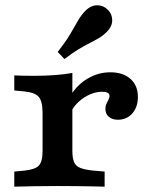

<svg xmlns="http://www.w3.org/2000/svg" viewBox="-20 -699 570 719"><path d="M195.2 -2.4Q146.7 -2.4 108.3 -1.6Q69.8 -0.8 33.5 0V-56.5L70.2 -60Q111.1 -64 125.2 -78.8Q139.4 -93.6 139.4 -133.6V-208.2H251V-133.6Q251 -106.8 257.5 -91.8Q264.1 -76.8 280.7 -70.2Q297.4 -63.6 327 -60.4L371.8 -56.5V0Q346 -0.8 318.6 -1.2Q291.2 -1.6 260.8 -2Q230.5 -2.4 195.2 -2.4ZM139.4 -208.2V-275Q139.4 -319.4 125.2 -336.1Q111.1 -352.7 70.2 -356.7L33.5 -360.2V-416.7Q48.7 -415.9 65.4 -415.5Q82.2 -415.1 108.8 -415.1Q151.4 -415.1 187.2 -417.9Q223.1 -420.7 251 -425.9V-416.7V-208.2ZM421.4 -250.6Q400.1 -250.6 387.4 -261.6Q374.7 -272.6 374.7 -291Q374.7 -301.8 378.7 -310.3Q382.6 -318.8 386.4 -326Q390.2 -333.3 390.2 -339.7Q390.2 -355.4 361.9 -355.4Q339.1 -355.4 316.3 -345.2Q293.4 -335 274.3 -317.6Q255.3 -300.1 245 -277.6L243.4 -339.7Q269 -381.8 308.7 -405.1Q348.4 -428.3 393.2 -428.3Q440.8 -428.3 468.6 -403.5Q496.4 -378.7 496.4 -336.3Q496.4 -298.4 475.6 -274.5Q454.8 -250.6 421.4 -250.6ZM221.4 -478 196 -504.6Q227.4 -544.7 243.9 -572.9Q260.5 -601 272.1 -621.8Q283.8 -642.5 300.5 -659.3Q321.1 -679.5 344.7 -679.2Q368.3 -678.8 385.4 -660.8Q400.4 -645 400.2 -622.3Q400 -599.6 379.8 -579.4Q366.3 -565.9 351.2 -557Q336.1 -548.1 317.5 -538.6Q298.8 -529.2 275.3 -515.2Q251.8 -501.2 221.4 -478Z"/></svg>

Font: Playfair 5pt SemiExpanded Light
Style: Regular
Weight: 300
Width: 6
Designer: Claus Eggers Sørensen
Foundry: Claus Eggers Sørensen
Version: Version 2.203